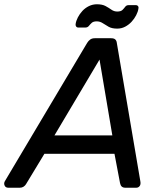

<svg xmlns="http://www.w3.org/2000/svg" viewBox="-60 -879 753 899"><path d="M-21 0Q-34 0 -38.5 -10.5Q-43 -21 -37 -31L348 -678Q354 -688 362.5 -694Q371 -700 384 -700H460Q474 -700 480 -694Q486 -688 487 -678L597 -31Q600 -16 594 -8Q588 0 578 0H527Q516 0 510 -5.5Q504 -11 502 -22L476 -159H148L62 -17Q58 -10 50.5 -5Q43 0 33 0ZM195 -245H466L406 -600ZM489 -745Q464 -745 449 -753.5Q434 -762 421 -770.5Q408 -779 393 -779Q377 -779 369.5 -772Q362 -765 356 -757.5Q350 -750 339 -750H307Q300 -750 296.5 -755Q293 -760 294 -766Q296 -781 304.5 -797.5Q313 -814 326 -828Q339 -842 356.5 -850.5Q374 -859 394 -859Q419 -859 434.5 -850.5Q450 -842 462 -833.5Q474 -825 489 -825Q506 -825 513.5 -832.5Q521 -840 526.5 -847.5Q532 -855 543 -855H575Q583 -855 586.5 -850Q590 -845 588 -838Q586 -824 577.5 -807.5Q569 -791 556 -777Q543 -763 526 -754Q509 -745 489 -745Z"/></svg>

Font: Rubik
Style: Italic
Weight: 400
Italic angle: -12°
Designer: Hubert and Fischer
Foundry: Hubert and Fischer
Version: Version 2.300;gftools[0.9.30]